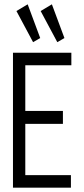

<svg xmlns="http://www.w3.org/2000/svg" viewBox="-20 -868 390 888"><path d="M40 0V-624H310V-566H97V-355H271V-295H97V-58H308V0ZM133 -673 56 -817 108 -848 166 -692ZM245 -673 168 -817 220 -848 278 -692Z"/></svg>

Font: Inconsolata ExtraCondensed
Style: Regular
Weight: 400
Width: 2
Monospace: yes
Designer: Raph Levien, Cyreal, Brenton Simpson
Foundry: Raph Levien, Cyreal, Google
Version: Version 3.000; ttfautohint (v1.8.2.53-6de2)